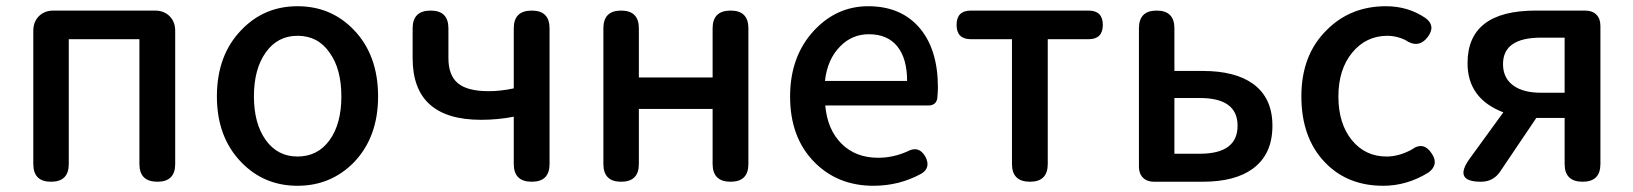

<svg xmlns="http://www.w3.org/2000/svg" viewBox="-20 -584 5249 617"><path d="M144 0Q87 0 87 -57V-485Q87 -514 105 -532Q123 -550 152 -550H315H478Q507 -550 525 -532Q543 -514 543 -485V-57Q543 0 486 0Q428 0 428 -57V-458H201V-57Q201 0 144 0Z M936 13Q829 13 756 -62Q677 -143 677 -274Q677 -407 756 -488Q829 -564 936 -564Q1044 -564 1117 -488Q1195 -407 1195 -274Q1195 -143 1117 -62Q1043 13 936 13ZM936 -81Q1001 -81 1039 -133.5Q1077 -186 1077 -274Q1077 -363 1039 -415Q1002 -469 936 -469Q872 -469 834 -415.5Q796 -362 796 -274.5Q796 -187 834 -134Q872 -81 936 -81Z M1689 0Q1631 0 1631 -57V-209Q1580 -199 1526 -199Q1306 -199 1306 -397V-493Q1306 -550 1364 -550Q1421 -550 1421 -493V-397Q1421 -342 1451.5 -316.5Q1482 -291 1550 -291Q1589 -291 1631 -300V-493Q1631 -550 1689 -550Q1746 -550 1746 -493V-275V-57Q1746 0 1689 0Z M1976 0Q1919 0 1919 -57V-493Q1919 -550 1976 -550Q2033 -550 2033 -493V-335H2270V-493Q2270 -550 2328 -550Q2385 -550 2385 -493V-57Q2385 0 2328 0Q2270 0 2270 -57V-234H2151H2033V-57Q2033 0 1976 0Z M2787 13Q2672 13 2597 -63Q2519 -142 2519 -274Q2519 -403 2596 -486Q2669 -564 2770 -564Q2877 -564 2937 -492Q2994 -423 2994 -303Q2994 -288 2992 -268Q2988 -245 2963 -245H2810H2632Q2639 -167 2684.5 -122Q2730 -77 2802 -77Q2850 -77 2895 -97Q2933 -118 2954 -80Q2972 -45 2941 -26Q2870 13 2787 13ZM2631 -324H2763H2895Q2895 -396 2863.5 -435Q2832 -474 2772 -474Q2718 -474 2680 -435Q2639 -394 2631 -324Z M3290 0Q3232 0 3232 -57V-458H3100Q3054 -458 3054 -504Q3054 -550 3100 -550H3289H3478Q3524 -550 3524 -504Q3524 -458 3478 -458H3347V-57Q3347 0 3290 0Z M3688 0Q3666 0 3653 -13Q3640 -26 3640 -48V-493Q3640 -550 3697 -550Q3754 -550 3754 -493V-356H3845Q3949 -356 4006 -315Q4069 -270 4069 -180Q4069 -88 4006 -42Q3949 0 3845 0H3742ZM3754 -90H3836Q3957 -90 3957 -180Q3957 -269 3836 -269H3754V-179Z M4425 13Q4310 13 4238 -62Q4162 -141 4162 -274.5Q4162 -408 4244 -488Q4320 -564 4434 -564Q4505 -564 4561 -526Q4595 -501 4568 -465Q4538 -426 4495 -456Q4467 -469 4439 -469Q4370 -469 4325.5 -415Q4281 -361 4281 -274Q4281 -187 4324 -134Q4367 -81 4436 -81Q4475 -81 4516 -103Q4555 -132 4582 -89Q4604 -55 4571 -30Q4502 13 4425 13Z M4739 0Q4650 0 4702 -73L4811 -223Q4696 -267 4696 -381Q4696 -550 4915 -550H5019H5074Q5097 -550 5110 -537Q5123 -524 5123 -501V-57Q5123 0 5066 0Q5008 0 5008 -57V-205H4919H4917L4801 -33Q4779 0 4739 0ZM4932 -286H5008V-374V-463H4932Q4810 -463 4810 -378Q4810 -334 4842 -310Q4874 -286 4932 -286Z"/></svg>

Font: GenSenRounded JP M
Style: Regular
Weight: 500
Version: Version 1.501;PS 1;hotconv 16.6.51;makeotf.lib2.5.65220